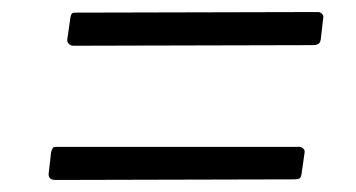

<svg xmlns="http://www.w3.org/2000/svg" viewBox="-20 -520 591 319"><path d="M513 -455Q512 -449 509 -447Q506 -445 499 -445L102 -444Q97 -444 94 -447.5Q91 -451 92 -456L97 -491Q98 -496 99.5 -497.5Q101 -499 104 -499L509 -500Q512 -500 515 -497Q518 -494 517 -490ZM481 -231Q480 -225 477.5 -223.5Q475 -222 468 -222L72 -221Q66 -221 63 -224Q60 -227 61 -233L65 -268Q67 -273 68 -274.5Q69 -276 73 -276H477Q481 -276 484 -273Q487 -270 486 -266Z"/></svg>

Font: Libre Franklin Thin Light
Style: Italic
Weight: 300
Italic angle: -8°
Version: Version 3.000